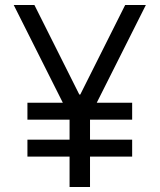

<svg xmlns="http://www.w3.org/2000/svg" viewBox="-20 -750 640 770"><path d="M90 -122V-190H259V-270H90V-338H232L35 -730H118L298 -371H302L482 -730H565L368 -338H510V-270H341V-190H510V-122H341V0H259V-122Z"/></svg>

Font: M PLUS Code Latin 60
Style: Regular
Weight: 400
Width: 7
Monospace: yes
Designer: Coji Morishita
Foundry: UNDERFOREST DESIGN
Version: Version 1.005; ttfautohint (v1.8.3)